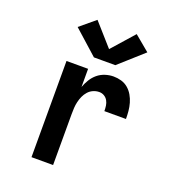

<svg xmlns="http://www.w3.org/2000/svg" viewBox="-142 -890 884 994"><g transform="rotate(20 300.0 -392.5)"><path d="M146 0V-530H265V-430Q273 -452 285.5 -472.5Q298 -493 316 -508Q334 -523 357 -530.5Q380 -538 403 -538Q425 -538 446 -532Q467 -526 483.5 -512Q500 -498 511 -479Q522 -460 528 -439Q534 -418 536 -396.5Q538 -375 538 -353H419Q419 -368 417 -382.5Q415 -397 408 -409.5Q401 -422 388.5 -429.5Q376 -437 361 -437Q344 -437 328 -430Q312 -423 300.5 -410Q289 -397 282 -381.5Q275 -366 271 -349Q267 -332 266 -315Q265 -298 265 -281V0ZM391 -596H273L140 -715L224 -785L332 -663L440 -785L524 -715Z"/></g></svg>

Font: Iosevka Curly Extended
Style: Bold
Weight: 700
Width: 7
Monospace: yes
Designer: Belleve Invis
Foundry: Belleve Invis
Version: Version 11.1.0; ttfautohint (v1.8.3)